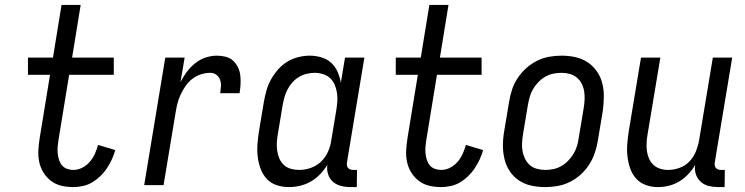

<svg xmlns="http://www.w3.org/2000/svg" viewBox="-20 -755 3040 783"><path d="M279 8Q254 8 230.5 2.5Q207 -3 188.5 -17Q170 -31 157.5 -51Q145 -71 140 -94.5Q135 -118 136.5 -143Q138 -168 142 -193L184 -450H94V-520H196L231 -735H309L274 -520H444V-450H262L218 -181Q216 -168 215 -154.5Q214 -141 215.5 -128Q217 -115 221 -102.5Q225 -90 233 -80.5Q241 -71 253.5 -66.5Q266 -62 279 -62Q298 -62 315.5 -71Q333 -80 346 -95Q359 -110 367 -128Q375 -146 380 -164L450 -143Q445 -124 436.5 -105.5Q428 -87 416.5 -69.5Q405 -52 389.5 -37Q374 -22 356.5 -11.5Q339 -1 318.5 3.5Q298 8 279 8Z M568 0 654 -520H733L716 -420Q727 -442 742 -462Q757 -482 776.5 -497.5Q796 -513 819 -520.5Q842 -528 865 -528Q883 -528 900.5 -523.5Q918 -519 930.5 -507.5Q943 -496 950.5 -480.5Q958 -465 960 -447.5Q962 -430 961 -411.5Q960 -393 957 -375H878Q880 -389 881 -403Q882 -417 877.5 -429.5Q873 -442 862.5 -450Q852 -458 838 -458Q819 -458 800 -452Q781 -446 764.5 -433.5Q748 -421 736.5 -404Q725 -387 716.5 -369Q708 -351 703.5 -332.5Q699 -314 696 -295L647 0Z M1158 8Q1132 8 1108 0Q1084 -8 1067.5 -26Q1051 -44 1042.5 -67.5Q1034 -91 1031 -116Q1028 -141 1030 -167Q1032 -193 1036 -219L1056 -339Q1060 -362 1066.5 -385.5Q1073 -409 1085 -430.5Q1097 -452 1113.5 -471Q1130 -490 1151 -503Q1172 -516 1196 -522Q1220 -528 1243 -528Q1268 -528 1291 -521Q1314 -514 1330.5 -499Q1347 -484 1356.5 -462.5Q1366 -441 1370 -418L1387 -520H1466L1395 -93Q1394 -86 1395 -80Q1396 -74 1399.5 -70Q1403 -66 1408.5 -64Q1414 -62 1421 -62H1436L1435 8H1409Q1389 8 1370 3Q1351 -2 1337.5 -14Q1324 -26 1318 -44.5Q1312 -63 1315 -83Q1303 -63 1286 -45Q1269 -27 1248 -15Q1227 -3 1204 2.5Q1181 8 1158 8ZM1200 -62Q1216 -62 1231.5 -65.5Q1247 -69 1262 -76.5Q1277 -84 1289.5 -96Q1302 -108 1310.5 -122.5Q1319 -137 1324 -152.5Q1329 -168 1331 -183L1351 -303Q1354 -321 1355.5 -339Q1357 -357 1354.5 -374.5Q1352 -392 1345.5 -408Q1339 -424 1327 -435.5Q1315 -447 1298 -452.5Q1281 -458 1263 -458Q1247 -458 1230.5 -454Q1214 -450 1199 -441Q1184 -432 1172.5 -419Q1161 -406 1153 -391Q1145 -376 1140.5 -360Q1136 -344 1133 -328L1113 -208Q1110 -191 1109 -173.5Q1108 -156 1110.5 -139.5Q1113 -123 1119.5 -108Q1126 -93 1138 -82Q1150 -71 1166.5 -66.5Q1183 -62 1200 -62Z M1779 8Q1754 8 1730.5 2.5Q1707 -3 1688.5 -17Q1670 -31 1657.5 -51Q1645 -71 1640 -94.5Q1635 -118 1636.5 -143Q1638 -168 1642 -193L1684 -450H1594V-520H1696L1731 -735H1809L1774 -520H1944V-450H1762L1718 -181Q1716 -168 1715 -154.5Q1714 -141 1715.5 -128Q1717 -115 1721 -102.5Q1725 -90 1733 -80.5Q1741 -71 1753.5 -66.5Q1766 -62 1779 -62Q1798 -62 1815.5 -71Q1833 -80 1846 -95Q1859 -110 1867 -128Q1875 -146 1880 -164L1950 -143Q1945 -124 1936.5 -105.5Q1928 -87 1916.5 -69.5Q1905 -52 1889.5 -37Q1874 -22 1856.5 -11.5Q1839 -1 1818.5 3.5Q1798 8 1779 8Z M2203 8Q2174 8 2146.5 2Q2119 -4 2096.5 -19Q2074 -34 2059 -56.5Q2044 -79 2037.5 -106Q2031 -133 2031 -161.5Q2031 -190 2036 -219L2056 -339Q2060 -364 2068 -389Q2076 -414 2091 -436.5Q2106 -459 2126 -477Q2146 -495 2170 -507Q2194 -519 2219.5 -523.5Q2245 -528 2270 -528Q2299 -528 2326.5 -522Q2354 -516 2376.5 -501Q2399 -486 2414.5 -463.5Q2430 -441 2436.5 -414Q2443 -387 2442.5 -358.5Q2442 -330 2438 -301L2418 -181Q2414 -156 2405.5 -131Q2397 -106 2382.5 -83.5Q2368 -61 2348 -43Q2328 -25 2304 -13Q2280 -1 2254 3.5Q2228 8 2203 8ZM2204 -62Q2221 -62 2237.5 -65.5Q2254 -69 2269.5 -78Q2285 -87 2297.5 -100Q2310 -113 2319 -128Q2328 -143 2333 -159.5Q2338 -176 2340 -192L2360 -312Q2363 -330 2364 -347.5Q2365 -365 2362.5 -381.5Q2360 -398 2352.5 -413Q2345 -428 2332.5 -438.5Q2320 -449 2303.5 -453.5Q2287 -458 2270 -458Q2253 -458 2236 -454.5Q2219 -451 2203.5 -442Q2188 -433 2175.5 -420Q2163 -407 2154 -392Q2145 -377 2140.5 -360.5Q2136 -344 2133 -328L2113 -208Q2110 -190 2109 -172.5Q2108 -155 2111 -138.5Q2114 -122 2121.5 -107Q2129 -92 2141 -81.5Q2153 -71 2170 -66.5Q2187 -62 2204 -62Z M2663 8Q2637 8 2613.5 -0.5Q2590 -9 2574 -27Q2558 -45 2550 -68Q2542 -91 2539 -116Q2536 -141 2538 -167Q2540 -193 2544 -219L2594 -520H2673L2621 -208Q2618 -191 2617 -174Q2616 -157 2618 -140.5Q2620 -124 2626.5 -109Q2633 -94 2644.5 -83Q2656 -72 2672 -67Q2688 -62 2705 -62Q2728 -62 2751.5 -70.5Q2775 -79 2792 -97Q2809 -115 2818 -137.5Q2827 -160 2831 -183L2887 -520H2966L2895 -93Q2894 -86 2895 -80Q2896 -74 2899.5 -70Q2903 -66 2908.5 -64Q2914 -62 2921 -62H2936L2935 8H2909Q2889 8 2870.5 3.5Q2852 -1 2838 -13.5Q2824 -26 2818 -44Q2812 -62 2815 -82Q2803 -62 2786.5 -44.5Q2770 -27 2750 -15Q2730 -3 2707.5 2.5Q2685 8 2663 8Z"/></svg>

Font: Iosevka Web
Style: Italic
Weight: 400
Italic angle: -9°
Monospace: yes
Designer: Belleve Invis
Foundry: Belleve Invis
Version: Version 28.0.3; ttfautohint (v1.8.3)